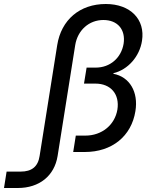

<svg xmlns="http://www.w3.org/2000/svg" viewBox="-153 -760 773 960"><path d="M-133 180H-64C44 180 119 119 135 20L223 -534C235 -609 292 -660 364 -660C435 -660 476 -612 465 -541C453 -470 397 -422 326 -422H280L267 -342H324C401 -342 446 -289 434 -212C421 -135 356 -82 274 -82H226L213 0H271C407 0 504 -79 524 -204C540 -300 495 -376 414 -391V-394C486 -411 545 -477 557 -556C574 -663 499 -740 376 -740C246 -740 153 -661 133 -534L45 20C37 73 6 98 -50 98H-120Z"/></svg>

Font: JetBrains Mono
Style: Italic
Weight: 400
Italic angle: -9°
Monospace: yes
Designer: Philipp Nurullin, Konstantin Bulenkov
Foundry: JetBrains
Version: Version 2.305